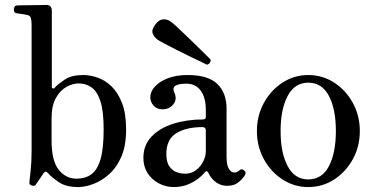

<svg xmlns="http://www.w3.org/2000/svg" viewBox="-20 -746 1507 778"><path d="M297 12Q248 12 219 -7.5Q190 -27 176 -43Q169 -51 165 -50.5Q161 -50 157 -45Q153 -39 141.5 -22Q130 -5 125 2Q121 9 109.5 6Q98 3 99 -7Q100 -18 104 -53.5Q108 -89 108 -133V-643Q108 -668 103.5 -676.5Q99 -685 86 -686Q79 -688 67 -689.5Q55 -691 49 -692Q36 -693 36 -708Q36 -714 39.5 -719Q43 -724 50 -724Q53 -724 69 -724.5Q85 -725 106 -725Q127 -725 144.5 -725.5Q162 -726 168 -726Q190 -726 190 -702V-394Q190 -389 194.5 -387.5Q199 -386 204 -393Q216 -406 243 -424Q270 -442 318 -442Q345 -442 375.5 -431.5Q406 -421 432 -396Q458 -371 474.5 -328.5Q491 -286 491 -221Q491 -155 471.5 -110.5Q452 -66 421 -39Q390 -12 357 0Q324 12 297 12ZM290 -22Q326 -22 350.5 -40Q375 -58 387.5 -101.5Q400 -145 400 -221Q400 -297 386.5 -337Q373 -377 350 -392.5Q327 -408 298 -408Q275 -408 249.5 -394Q224 -380 206.5 -349Q189 -318 189 -267V-176Q189 -94 218 -58Q247 -22 290 -22Z M684 12Q652 12 623.5 -3Q595 -18 578 -44.5Q561 -71 561 -106Q561 -158 594 -192.5Q627 -227 682 -244.5Q737 -262 803 -262Q814 -262 814 -272V-300Q814 -350 793.5 -378.5Q773 -407 735 -407Q705 -407 691.5 -399Q678 -391 686 -372Q699 -344 682.5 -323.5Q666 -303 638 -303Q616 -303 602.5 -318Q589 -333 589 -352Q589 -374 607 -394.5Q625 -415 659 -428.5Q693 -442 740 -442Q823 -442 860.5 -406Q898 -370 898 -306V-112Q898 -78 907 -62.5Q916 -47 929 -47Q941 -47 949 -55Q959 -65 971 -54Q979 -46 971 -34Q961 -19 944.5 -6Q928 7 900 7Q876 7 856 -7Q836 -21 824 -46Q818 -58 809 -47Q801 -36 783 -22Q765 -8 740 2Q715 12 684 12ZM729 -42Q756 -42 775 -57Q794 -72 804 -93Q814 -114 814 -133V-217Q814 -231 801 -231Q734 -231 694 -206Q654 -181 654 -122Q654 -87 668 -69.5Q682 -52 699.5 -47Q717 -42 729 -42ZM818 -484Q815 -486 796 -495Q777 -504 750 -517Q723 -530 695.5 -544Q668 -558 647 -569Q626 -580 619 -585Q605 -595 599 -610Q593 -625 609 -646Q623 -666 640 -667.5Q657 -669 671 -659Q678 -655 695.5 -638.5Q713 -622 735 -601Q757 -580 778.5 -559Q800 -538 815 -523Q830 -508 833 -505Q835 -499 830.5 -492Q826 -485 818 -484Z M1229 12Q1172 12 1124.5 -19Q1077 -50 1049 -101.5Q1021 -153 1021 -215Q1021 -277 1049 -328.5Q1077 -380 1124.5 -411Q1172 -442 1229 -442Q1287 -442 1334.5 -411Q1382 -380 1410 -328.5Q1438 -277 1438 -215Q1438 -153 1410 -101.5Q1382 -50 1334.5 -19Q1287 12 1229 12ZM1229 -19Q1285 -19 1313 -73Q1341 -127 1341 -215Q1341 -303 1313 -357Q1285 -411 1229 -411Q1174 -411 1145.5 -357Q1117 -303 1117 -215Q1117 -127 1145.5 -73Q1174 -19 1229 -19Z"/></svg>

Font: TsukuhouMincho
Style: Regular
Weight: 400
Designer: Iose
Foundry: Typographish
Version: Version 1.001; ttfautohint (v1.8.3)